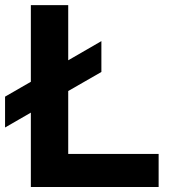

<svg xmlns="http://www.w3.org/2000/svg" viewBox="-44 -743 698 763"><path d="M358.9 -579.6V-457L227.1 -381.3V-131.3H586.4V0H78.6V-295.4L-23.9 -236.3V-358.9L78.6 -418V-722.7H227.1V-503.4Z"/></svg>

Font: Giphurs
Style: Bold
Weight: 700
Version: Version 0.920; ttfautohint (v1.8.4.7-5d5b)